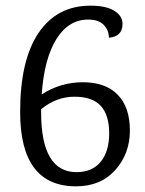

<svg xmlns="http://www.w3.org/2000/svg" viewBox="-20 -642 512 677"><path d="M127 -309Q193 -352 272.5 -352Q352 -352 395 -308Q438 -264 438 -182Q438 -100 386.5 -42.5Q335 15 248 15Q51 15 51 -247Q51 -430 116 -526Q181 -622 299 -622Q354 -622 383 -604Q412 -586 412 -558Q412 -513 364 -509Q364 -535 346 -554Q328 -573 291 -573Q222 -573 179 -504.5Q136 -436 127 -309ZM125 -246Q125 -35 250 -35Q305 -35 335 -71.5Q365 -108 365 -172Q365 -236 335.5 -268.5Q306 -301 242.5 -301Q179 -301 125 -257Z"/></svg>

Font: Karma
Style: Regular
Weight: 400
Designer: Joana Correia
Foundry: Indian Type Foundry
Version: Version 1.202;PS 1.0;hotconv 1.0.78;makeotf.lib2.5.61930; tt